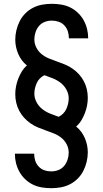

<svg xmlns="http://www.w3.org/2000/svg" viewBox="-20 -843 540 1006"><path d="M249 143Q224 143 199.5 139Q175 135 153 124.5Q131 114 112.5 96.5Q94 79 82 57.5Q70 36 64 12Q58 -12 58 -37V-38H159V-37Q159 -19 164.5 -1.5Q170 16 182.5 29.5Q195 43 212.5 49Q230 55 249 55Q268 55 286 48Q304 41 316 26.5Q328 12 334 -6.5Q340 -25 340 -43Q340 -66 329.5 -86.5Q319 -107 301.5 -121Q284 -135 263 -143.5Q242 -152 220.5 -159.5Q199 -167 178.5 -175.5Q158 -184 139.5 -197Q121 -210 106 -226.5Q91 -243 80.5 -263Q70 -283 65 -305Q60 -327 60 -350Q60 -370 64 -390.5Q68 -411 75.5 -430.5Q83 -450 94 -468Q105 -486 121 -500Q106 -512 94.5 -527.5Q83 -543 75.5 -560.5Q68 -578 64 -597Q60 -616 60 -635Q60 -660 66 -685Q72 -710 83.5 -732.5Q95 -755 113 -773Q131 -791 153.5 -802.5Q176 -814 201 -818.5Q226 -823 251 -823Q276 -823 300.5 -819Q325 -815 347 -804.5Q369 -794 387.5 -776.5Q406 -759 418 -737.5Q430 -716 436 -692Q442 -668 442 -643V-642H341V-643Q341 -661 335.5 -678.5Q330 -696 317.5 -709.5Q305 -723 287.5 -729Q270 -735 251 -735Q232 -735 214 -728Q196 -721 184 -706.5Q172 -692 166 -673.5Q160 -655 160 -637Q160 -614 170.5 -593.5Q181 -573 198.5 -559Q216 -545 237 -536.5Q258 -528 279.5 -520.5Q301 -513 321.5 -504.5Q342 -496 360.5 -483Q379 -470 394 -453.5Q409 -437 419.5 -417Q430 -397 435 -375Q440 -353 440 -330Q440 -310 436 -289.5Q432 -269 424.5 -249.5Q417 -230 406 -212Q395 -194 379 -180Q394 -168 405.5 -152.5Q417 -137 424.5 -119.5Q432 -102 436 -83Q440 -64 440 -45Q440 -20 434 5Q428 30 416.5 52.5Q405 75 387 93Q369 111 346.5 122.5Q324 134 299 138.5Q274 143 249 143ZM287 -231Q300 -237 310.5 -247.5Q321 -258 327 -271Q333 -284 336.5 -298.5Q340 -313 340 -327Q340 -351 328.5 -372.5Q317 -394 298.5 -408.5Q280 -423 258 -432Q236 -441 213 -449Q200 -443 189.5 -432.5Q179 -422 173 -409Q167 -396 163.5 -381.5Q160 -367 160 -353Q160 -329 171.5 -307.5Q183 -286 201.5 -271.5Q220 -257 242 -248Q264 -239 287 -231Z"/></svg>

Font: Iosevka Custom Semibold
Style: Regular
Weight: 600
Designer: Belleve Invis
Foundry: Belleve Invis
Version: Version 27.0.2; ttfautohint (v1.8.4)